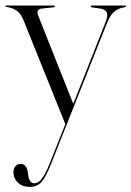

<svg xmlns="http://www.w3.org/2000/svg" viewBox="-32 -450 488 714"><path d="M152 159.5 211 11.5 55.5 -374.5Q45 -400.5 29.2 -411Q13.5 -421.5 -7.5 -424Q-12 -425 -12 -427Q-12 -429.5 -8.5 -429.5H168Q172 -429.5 172 -426.5Q172 -423.5 168 -423L122.5 -418Q100.5 -415.5 110.5 -391L240.5 -64L360 -366.5Q370.5 -392 365 -403.8Q359.5 -415.5 342 -418L310.5 -422.5Q305.5 -423.5 305.5 -426Q305.5 -429.5 309.5 -429.5H431.5Q436.5 -429.5 436.5 -426.5Q436.5 -424 431.5 -423Q409 -420 393.5 -407.2Q378 -394.5 367 -367L157 162Q140 205 123.8 225Q107.5 245 78.5 245Q51.5 245 34.8 229.2Q18 213.5 18 190.5Q18 176.5 25.5 168Q33 159.5 45.5 159.5Q56 159.5 62.5 167.5Q69 175.5 71 188L73 202Q74.5 215 80.2 223.2Q86 231.5 96 231.5Q110 231.5 123.5 214.5Q137 197.5 152 159.5Z"/></svg>

Font: Fraunces 144pt Light
Style: Regular
Weight: 300
Version: Version 1.000;[b76b70a41]